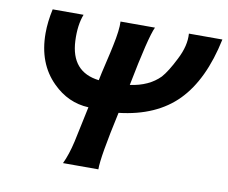

<svg xmlns="http://www.w3.org/2000/svg" viewBox="-71 -714 953 802"><g transform="rotate(10 405.0 -312.5)"><path d="M668 -624H810Q773 -448 683.5 -356.5Q594 -265 436 -247Q393 -51 394 0H244Q263 -40 276 -97Q281 -119 291.5 -170Q302 -221 308 -248Q221 -252 156 -317Q78 -394 78 -522Q78 -570 90 -625H221Q203 -579 206 -512Q212 -381 331 -367Q336 -393 348 -443.5Q360 -494 365 -519Q380 -589 378 -624H524Q503 -580 462 -370Q542 -381 588 -428Q612 -455 641 -513Q672 -573 668 -624Z"/></g></svg>

Font: GFS Neohellenic Rg
Style: Bold Italic
Weight: 700
Italic angle: -12°
Designer: Designed by Takis Katsoulidis and George D. Matthiopoulos.
Foundry: Designed by Takis Katsoulidis and George D. Matthiopoulos.
Version: Version 1.0